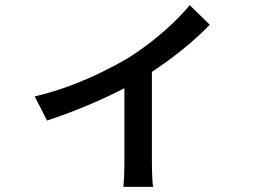

<svg xmlns="http://www.w3.org/2000/svg" viewBox="-20 -645 1040 747"><path d="M115 -270Q181 -285 248.5 -310Q316 -335 375 -364Q434 -393 475 -417Q523 -447 569 -483Q615 -519 653.5 -556Q692 -593 718 -625L796 -549Q767 -518 722.5 -479.5Q678 -441 625.5 -403Q573 -365 520 -333Q487 -313 445 -292Q403 -271 355.5 -250Q308 -229 258.5 -210Q209 -191 163 -176ZM464 -358 571 -381V-14Q571 2 571.5 21.5Q572 41 573 57Q574 73 576 82H460Q461 73 462 57Q463 41 463.5 21.5Q464 2 464 -14Z"/></svg>

Font: Noto Sans SC Thin Medium
Style: Regular
Weight: 500
Version: Version 2.004-H2;hotconv 1.0.118;makeotfexe 2.5.65603